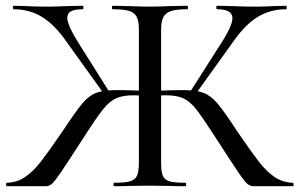

<svg xmlns="http://www.w3.org/2000/svg" viewBox="-20 -645 1038 665"><path d="M376 -12Q413 -12 430.5 -17Q448 -22 454.5 -36.5Q461 -51 461 -81V-544Q461 -573 453 -587.5Q445 -602 426 -607.5Q407 -613 370 -613Q368 -613 368 -619Q368 -625 370 -625L424 -624Q470 -622 496 -622Q526 -622 574 -624L629 -625Q631 -625 631 -619Q631 -613 629 -613Q592 -613 573 -607Q554 -601 546 -586Q538 -571 538 -542V-81Q538 -50 544 -36Q550 -22 567 -17Q584 -12 622 -12Q625 -12 625 -6Q625 0 622 0Q589 0 570 -1L496 -2L426 -1Q408 0 376 0Q373 0 373 -6Q373 -12 376 -12ZM4 -12Q39 -13 67 -32Q95 -51 121 -84.5Q147 -118 195 -188Q242 -259 265 -286.5Q288 -314 313.5 -323.5Q339 -333 387 -333Q423 -333 487 -330L486 -312Q476 -313 465.5 -314Q455 -315 444 -315Q405 -315 382 -304.5Q359 -294 337 -266.5Q315 -239 270 -169Q212 -79 190.5 -47.5Q169 -16 159.5 -8Q150 0 138 0H4Q1 0 1 -6Q1 -12 4 -12ZM27 -613Q25 -613 25 -619Q25 -625 27 -625L66 -624Q104 -622 139 -622Q171 -622 215 -624L267 -625Q269 -625 269 -619Q269 -613 267 -613Q239 -613 226 -606Q213 -599 213 -583Q213 -557 257 -488L359 -326L342 -317L210 -501Q168 -561 124.5 -587Q81 -613 27 -613ZM727 -168Q682 -238 660 -266Q638 -294 615 -304.5Q592 -315 553 -315Q542 -315 532 -314Q522 -313 513 -312L512 -330Q575 -333 610 -333Q659 -333 684.5 -323.5Q710 -314 733 -287Q756 -260 803 -188Q851 -118 877 -84.5Q903 -51 931 -32Q959 -13 994 -12Q997 -12 997 -6Q997 0 994 0H859Q847 0 837.5 -7.5Q828 -15 805.5 -48Q783 -81 727 -168ZM638 -326 740 -486Q785 -554 785 -582Q785 -613 732 -613Q729 -613 729 -619Q729 -625 732 -625L783 -624Q827 -622 859 -622Q894 -622 932 -624L971 -625Q973 -625 973 -619Q973 -613 971 -613Q917 -613 873.5 -587Q830 -561 788 -501L656 -317Z"/></svg>

Font: Cormorant Unicase Medium
Style: Regular
Weight: 500
Designer: Christian Thalmann (Catharsis Fonts)
Foundry: Catharsis Fonts
Version: Version 4.000